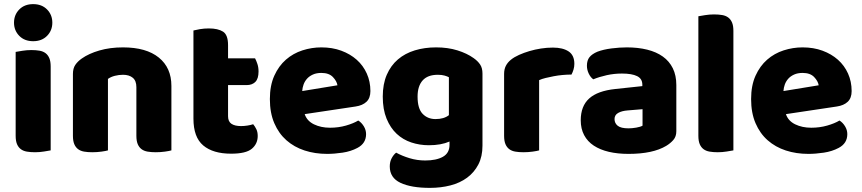

<svg xmlns="http://www.w3.org/2000/svg" viewBox="-20 -731 4184 932"><path d="M48 -621Q48 -659 73.5 -685Q99 -711 141 -711Q183 -711 208.5 -685Q234 -659 234 -621Q234 -583 208.5 -557Q183 -531 141 -531Q99 -531 73.5 -557Q48 -583 48 -621ZM226 -1Q215 1 193.5 4.5Q172 8 150 8Q128 8 110.5 5Q93 2 81 -7Q69 -16 62.5 -31.5Q56 -47 56 -72V-479Q67 -481 88.5 -484.5Q110 -488 132 -488Q154 -488 171.5 -485Q189 -482 201 -473Q213 -464 219.5 -448.5Q226 -433 226 -408Z M642 -308Q642 -339 624.5 -353.5Q607 -368 577 -368Q557 -368 537.5 -363Q518 -358 504 -348V-1Q494 2 472.5 5Q451 8 428 8Q406 8 388.5 5Q371 2 359 -7Q347 -16 340.5 -31.5Q334 -47 334 -72V-372Q334 -399 345.5 -416Q357 -433 377 -447Q411 -471 462.5 -486Q514 -501 577 -501Q690 -501 751 -451.5Q812 -402 812 -314V-1Q802 2 780.5 5Q759 8 736 8Q714 8 696.5 5Q679 2 667 -7Q655 -16 648.5 -31.5Q642 -47 642 -72Z M1087 -167Q1087 -141 1103.5 -130Q1120 -119 1150 -119Q1165 -119 1181 -121.5Q1197 -124 1209 -128Q1218 -117 1224.5 -103.5Q1231 -90 1231 -71Q1231 -33 1202.5 -9Q1174 15 1102 15Q1014 15 966.5 -25Q919 -65 919 -155V-583Q930 -586 950.5 -589.5Q971 -593 994 -593Q1038 -593 1062.5 -577.5Q1087 -562 1087 -512V-448H1218Q1224 -437 1229.5 -420.5Q1235 -404 1235 -384Q1235 -349 1219.5 -333.5Q1204 -318 1178 -318H1087Z M1568 16Q1509 16 1458.5 -0.5Q1408 -17 1370.5 -50Q1333 -83 1311.5 -133Q1290 -183 1290 -250Q1290 -316 1311.5 -363.5Q1333 -411 1368 -441.5Q1403 -472 1448 -486.5Q1493 -501 1540 -501Q1593 -501 1636.5 -485Q1680 -469 1711.5 -441Q1743 -413 1760.5 -374Q1778 -335 1778 -289Q1778 -255 1759 -237Q1740 -219 1706 -214L1459 -177Q1470 -144 1504 -127.5Q1538 -111 1582 -111Q1623 -111 1659.5 -121.5Q1696 -132 1719 -146Q1735 -136 1746 -118Q1757 -100 1757 -80Q1757 -35 1715 -13Q1683 4 1643 10Q1603 16 1568 16ZM1540 -377Q1516 -377 1498.5 -369Q1481 -361 1470 -348.5Q1459 -336 1453.5 -320.5Q1448 -305 1447 -289L1618 -317Q1615 -337 1596 -357Q1577 -377 1540 -377Z M2097 -501Q2154 -501 2200.5 -486.5Q2247 -472 2279 -449Q2299 -435 2310.5 -418Q2322 -401 2322 -374V-24Q2322 29 2302 67.5Q2282 106 2247.5 131.5Q2213 157 2166.5 169Q2120 181 2067 181Q1976 181 1924 156.5Q1872 132 1872 77Q1872 54 1881.5 36.5Q1891 19 1903 10Q1932 26 1968.5 37Q2005 48 2044 48Q2098 48 2130 30Q2162 12 2162 -28V-44Q2121 -26 2062 -26Q2017 -26 1976.5 -39.5Q1936 -53 1905.5 -81.5Q1875 -110 1856.5 -155Q1838 -200 1838 -262Q1838 -323 1857.5 -368Q1877 -413 1911.5 -442.5Q1946 -472 1993.5 -486.5Q2041 -501 2097 -501ZM2159 -356Q2152 -360 2138.5 -364Q2125 -368 2105 -368Q2056 -368 2031.5 -340.5Q2007 -313 2007 -262Q2007 -204 2031.5 -178.5Q2056 -153 2094 -153Q2135 -153 2159 -172Z M2597 -1Q2587 2 2565.5 5Q2544 8 2521 8Q2499 8 2481.5 5Q2464 2 2452 -7Q2440 -16 2433.5 -31.5Q2427 -47 2427 -72V-372Q2427 -395 2435.5 -411.5Q2444 -428 2460 -441Q2476 -454 2499.5 -464.5Q2523 -475 2550 -483Q2577 -491 2606 -495.5Q2635 -500 2664 -500Q2712 -500 2740 -481.5Q2768 -463 2768 -421Q2768 -407 2764 -393.5Q2760 -380 2754 -369Q2733 -369 2711 -367Q2689 -365 2668 -361Q2647 -357 2628.5 -352.5Q2610 -348 2597 -342Z M3031 -108Q3048 -108 3068.5 -111.5Q3089 -115 3099 -121V-201L3027 -195Q2999 -193 2981 -183Q2963 -173 2963 -153Q2963 -133 2978.5 -120.5Q2994 -108 3031 -108ZM3023 -501Q3077 -501 3121.5 -490Q3166 -479 3197.5 -456.5Q3229 -434 3246 -399.5Q3263 -365 3263 -318V-94Q3263 -68 3248.5 -51.5Q3234 -35 3214 -23Q3149 16 3031 16Q2978 16 2935.5 6Q2893 -4 2862.5 -24Q2832 -44 2815.5 -75Q2799 -106 2799 -147Q2799 -216 2840 -253Q2881 -290 2967 -299L3098 -313V-320Q3098 -349 3072.5 -361.5Q3047 -374 2999 -374Q2961 -374 2925 -366Q2889 -358 2860 -346Q2847 -355 2838 -373.5Q2829 -392 2829 -412Q2829 -438 2841.5 -453.5Q2854 -469 2880 -480Q2909 -491 2948.5 -496Q2988 -501 3023 -501Z M3540 -1Q3529 1 3507.5 4.5Q3486 8 3464 8Q3442 8 3424.5 5Q3407 2 3395 -7Q3383 -16 3376.5 -31.5Q3370 -47 3370 -72V-652Q3381 -654 3402.5 -657.5Q3424 -661 3446 -661Q3468 -661 3485.5 -658Q3503 -655 3515 -646Q3527 -637 3533.5 -621.5Q3540 -606 3540 -581Z M3904 16Q3845 16 3794.5 -0.5Q3744 -17 3706.5 -50Q3669 -83 3647.5 -133Q3626 -183 3626 -250Q3626 -316 3647.5 -363.5Q3669 -411 3704 -441.5Q3739 -472 3784 -486.5Q3829 -501 3876 -501Q3929 -501 3972.5 -485Q4016 -469 4047.5 -441Q4079 -413 4096.5 -374Q4114 -335 4114 -289Q4114 -255 4095 -237Q4076 -219 4042 -214L3795 -177Q3806 -144 3840 -127.5Q3874 -111 3918 -111Q3959 -111 3995.5 -121.5Q4032 -132 4055 -146Q4071 -136 4082 -118Q4093 -100 4093 -80Q4093 -35 4051 -13Q4019 4 3979 10Q3939 16 3904 16ZM3876 -377Q3852 -377 3834.5 -369Q3817 -361 3806 -348.5Q3795 -336 3789.5 -320.5Q3784 -305 3783 -289L3954 -317Q3951 -337 3932 -357Q3913 -377 3876 -377Z"/></svg>

Font: Baloo Bhai
Style: Regular
Weight: 400
Designer: Supriya Tembe, Noopur Datye and Ek Type
Foundry: Ek Type
Version: Version 1.443;PS 1.000;hotconv 16.6.51;makeotf.lib2.5.65220;